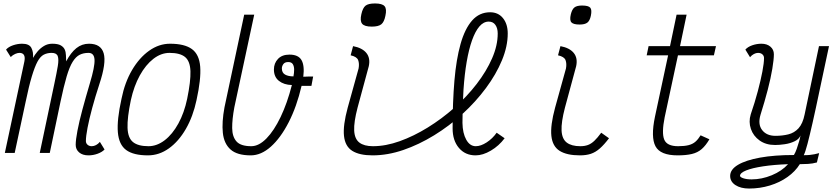

<svg xmlns="http://www.w3.org/2000/svg" viewBox="-20 -885 4840 1111"><path d="M492 14Q458 14 438 -3Q418 -20 418 -47Q418 -75 428 -128Q438 -181 457 -251.5Q476 -322 500 -403Q529 -499 527 -539Q525 -579 492 -579Q463 -579 441 -568Q419 -557 400.5 -527.5Q382 -498 365.5 -442Q349 -386 330 -296L268 0H210L295 -403Q308 -464 314.5 -503Q321 -542 314 -560.5Q307 -579 279 -579Q253 -579 233 -568.5Q213 -558 197 -528.5Q181 -499 164 -442.5Q147 -386 128 -294L65 0H8L121 -529Q122 -534 122.5 -539.5Q123 -545 123 -549Q122 -579 92 -579Q82 -579 68 -573Q54 -567 42 -555L15 -598Q29 -614 55.5 -623Q82 -632 108 -632Q149 -632 161.5 -608Q174 -584 171 -550Q181 -568 197 -587Q213 -606 234.5 -619Q256 -632 282 -632Q315 -632 331.5 -622.5Q348 -613 354.5 -598.5Q361 -584 361.5 -565.5Q362 -547 363 -530Q390 -581 422 -606.5Q454 -632 495 -632Q564 -632 580 -576.5Q596 -521 555 -398Q531 -325 513.5 -260Q496 -195 486.5 -145.5Q477 -96 477 -69Q477 -56 486.5 -47.5Q496 -39 511 -39Q523 -39 535.5 -45.5Q548 -52 558 -64L585 -20Q571 -5 545 4.5Q519 14 492 14Z M836 14Q752 14 710 -17Q668 -48 662 -119.5Q656 -191 683 -313Q702 -408 744 -479.5Q786 -551 843 -591.5Q900 -632 964 -632Q1048 -632 1090.5 -601Q1133 -570 1138.5 -499Q1144 -428 1117 -305Q1097 -211 1055.5 -139Q1014 -67 957.5 -26.5Q901 14 836 14ZM839 -39Q888 -39 933 -73.5Q978 -108 1012 -170Q1046 -232 1063 -313Q1084 -415 1082 -473Q1080 -531 1051 -555Q1022 -579 961 -579Q912 -579 867.5 -544.5Q823 -510 789 -448.5Q755 -387 737 -305Q716 -204 718 -145.5Q720 -87 749.5 -63Q779 -39 839 -39Z M1792 -442 1782 -388Q1766 -388 1752 -388Q1738 -388 1725 -388Q1697 -268 1650.5 -177.5Q1604 -87 1547.5 -36.5Q1491 14 1431 14Q1352 14 1314 -20Q1276 -54 1269.5 -116Q1263 -178 1279 -264L1393 -800H1451L1336 -264Q1323 -194 1323.5 -144Q1324 -94 1348.5 -66.5Q1373 -39 1434 -39Q1478 -39 1522 -84Q1566 -129 1604 -208.5Q1642 -288 1669 -393Q1623 -394 1594 -417Q1565 -440 1565 -483Q1565 -519 1588.5 -544Q1612 -569 1655 -569Q1706 -569 1724.5 -537.5Q1743 -506 1735 -441Q1748 -442 1762.5 -442Q1777 -442 1792 -442ZM1611 -489Q1611 -464 1629.5 -453.5Q1648 -443 1678 -443Q1682 -463 1682 -482Q1682 -501 1674.5 -513.5Q1667 -526 1648 -526Q1628 -526 1619.5 -514Q1611 -502 1611 -489Z M2136 14Q2060 14 2018.5 -12Q1977 -38 1970.5 -98.5Q1964 -159 1992 -262L2055 -489Q2060 -517 2052.5 -537Q2045 -557 2009 -565L2023 -618Q2076 -608 2100 -578.5Q2124 -549 2114 -502L2049 -262Q2027 -178 2029.5 -129.5Q2032 -81 2059.5 -60Q2087 -39 2138 -39Q2212 -39 2293 -68Q2374 -97 2455 -147Q2536 -197 2609 -261.5Q2682 -326 2738.5 -399.5Q2795 -473 2827.5 -547.5Q2860 -622 2860 -691Q2860 -722 2846.5 -741Q2833 -760 2808 -760Q2778 -760 2754 -732Q2730 -704 2711.5 -652Q2693 -600 2680.5 -527.5Q2668 -455 2662 -366Q2656 -277 2656 -174Q2657 -114 2678 -76.5Q2699 -39 2733 -39Q2762 -39 2796 -61Q2830 -83 2854 -117L2900 -85Q2867 -41 2820.5 -13.5Q2774 14 2732 14Q2672 14 2635.5 -29Q2599 -72 2599 -142Q2599 -295 2609.5 -418.5Q2620 -542 2645 -630.5Q2670 -719 2712 -766.5Q2754 -814 2816 -814Q2863 -814 2890.5 -780Q2918 -746 2918 -691Q2918 -617 2884.5 -536Q2851 -455 2792 -375.5Q2733 -296 2656.5 -226Q2580 -156 2492 -102Q2404 -48 2313.5 -17Q2223 14 2136 14ZM2131 -731Q2089 -731 2075.5 -747.5Q2062 -764 2071 -803Q2079 -839 2095 -852Q2111 -865 2150 -865Q2192 -865 2205.5 -849Q2219 -833 2210 -793Q2203 -758 2186.5 -744.5Q2170 -731 2131 -731Z M3336 14Q3260 14 3218.5 -12Q3177 -38 3170.5 -98.5Q3164 -159 3192 -262L3255 -489Q3260 -517 3252.5 -537Q3245 -557 3209 -565L3223 -618Q3276 -608 3300 -578.5Q3324 -549 3314 -502L3249 -262Q3227 -178 3229.5 -129.5Q3232 -81 3259.5 -60Q3287 -39 3338 -39Q3363 -39 3382 -46Q3401 -53 3419 -70Q3437 -87 3459 -117L3504 -85Q3476 -48 3451 -26Q3426 -4 3399 5Q3372 14 3336 14ZM3334 -743Q3298 -743 3286.5 -755.5Q3275 -768 3283 -802Q3290 -831 3304 -842Q3318 -853 3348 -853Q3385 -853 3395.5 -840.5Q3406 -828 3399 -794Q3393 -765 3378.5 -754Q3364 -743 3334 -743Z M3901 14Q3801 14 3773 -38.5Q3745 -91 3770 -210L3846 -565H3722L3733 -618H3857L3895 -800H3953L3915 -618H4123L4111 -565H3903L3826 -206Q3808 -116 3823.5 -77.5Q3839 -39 3904 -39Q3940 -39 3964 -45Q3988 -51 4004 -65Q4020 -79 4034 -102L4085 -79Q4064 -43 4040.5 -22.5Q4017 -2 3983.5 6Q3950 14 3901 14Z M4315 206Q4266 206 4235.5 186Q4205 166 4205 133Q4205 96 4250 69Q4295 42 4378 27Q4461 12 4574 12Q4583 -3 4590.5 -24.5Q4598 -46 4604 -67Q4610 -88 4612 -101Q4604 -80 4578 -67.5Q4552 -55 4521 -50.5Q4490 -46 4465 -46Q4412 -46 4375.5 -72Q4339 -98 4325 -139Q4311 -180 4324 -223Q4348 -293 4365 -357Q4382 -421 4391.5 -471Q4401 -521 4401 -549Q4401 -562 4391.5 -570.5Q4382 -579 4366 -579Q4355 -579 4342.5 -572.5Q4330 -566 4320 -554L4293 -598Q4307 -614 4333 -623Q4359 -632 4386 -632Q4418 -632 4438 -615Q4458 -598 4458 -571Q4458 -541 4449 -487Q4440 -433 4422.5 -365.5Q4405 -298 4381 -222Q4364 -166 4390 -132.5Q4416 -99 4467 -99Q4507 -99 4541.5 -107.5Q4576 -116 4600.5 -142.5Q4625 -169 4636 -223L4719 -618H4777Q4746 -475 4723 -364.5Q4700 -254 4682.5 -177Q4665 -100 4652.5 -52.5Q4640 -5 4631 13Q4652 13 4666 11.5Q4680 10 4693 7.5Q4706 5 4720 1L4707 55Q4682 62 4655.5 63.5Q4629 65 4608 65Q4582 107 4537 139Q4492 171 4434.5 188.5Q4377 206 4315 206ZM4329 153Q4388 153 4446 129Q4504 105 4540 65Q4458 68 4395.5 77.5Q4333 87 4298 101Q4263 115 4262 132Q4262 140 4281 146.5Q4300 153 4329 153Z"/></svg>

Font: Victor Mono Thin ExtraLight
Style: Italic
Weight: 250
Italic angle: -12°
Monospace: yes
Version: Version 1.561;gftools[0.9.30]